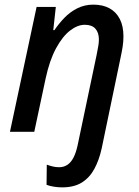

<svg xmlns="http://www.w3.org/2000/svg" viewBox="-20 -569 599 829"><path d="M248 240Q230 240 212 237Q194 234 181 229L182 142Q196 147 208.5 150Q221 153 236 153Q255 153 270.5 143Q286 133 297 112Q308 91 315 59L397 -331Q401 -352 404 -368Q407 -384 407 -398Q407 -428 392 -445Q377 -462 346 -462Q315 -462 282.5 -437Q250 -412 222 -360.5Q194 -309 177 -230L128 0H23L138 -539H221L210 -439H215Q234 -467 258 -492Q282 -517 313.5 -533Q345 -549 383 -549Q424 -549 453 -533Q482 -517 497.5 -486.5Q513 -456 513 -412Q513 -389 509.5 -367Q506 -345 501 -322L419 72Q408 122 387.5 160Q367 198 333.5 219Q300 240 248 240Z"/></svg>

Font: Noto Sans Display Medium
Style: Italic
Weight: 500
Italic angle: -12°
Designer: Monotype Design Team
Foundry: Monotype Imaging Inc.
Version: Version 2.003